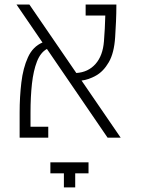

<svg xmlns="http://www.w3.org/2000/svg" viewBox="-20 -606 626 845"><path d="M453.6 0 186.5 -390.6Q158.2 -375 142.6 -335Q127 -294.9 120.6 -237.3Q114.3 -179.7 114.3 -111.3V-48.3H192.4V0H66.4V-111.3Q66.4 -179.2 74 -242.9Q81.5 -306.6 103 -353.8Q124.5 -400.9 167 -418.9L52.7 -585.9H109.4L315.9 -284.7Q368.2 -288.1 400.4 -324.5Q432.6 -360.8 437.5 -424.3Q439.5 -451.2 441.2 -480.2Q442.9 -509.3 443.4 -537.6H356.9V-585.9H492.2Q492.2 -547.4 490.5 -510.5Q488.8 -473.6 486.8 -442.9Q482.4 -372.6 458.7 -332Q435.1 -291.5 402.3 -273.2Q369.6 -254.9 338.9 -251.5L511.2 0ZM369.6 108.4V156.7H311V218.8H261.2V156.7H201.7V108.4Z"/></svg>

Font: Cascadia Mono ExtraLight
Style: Regular
Weight: 200
Monospace: yes
Designer: Aaron Bell
Foundry: Saja Typeworks
Version: Version 2404.023; ttfautohint (v1.8.4)